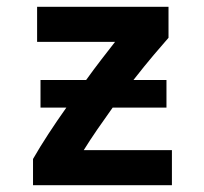

<svg xmlns="http://www.w3.org/2000/svg" viewBox="-20 -544 600 564"><path d="M77 0V-77Q97 -112 122.5 -151Q148 -190 175 -228H99V-309H233Q256 -341 278 -369.5Q300 -398 318 -421H89V-524H475V-433Q459 -415 431.5 -382.5Q404 -350 372 -309H469V-228H311Q288 -196 266 -164Q244 -132 226 -103H485V0Z"/></svg>

Font: Ubuntu Sans Mono SemiBold
Style: Regular
Weight: 600
Monospace: yes
Designer: Dalton Maag Ltd
Foundry: Dalton Maag Ltd
Version: Version 1.006